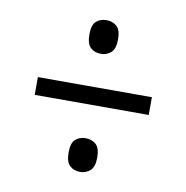

<svg xmlns="http://www.w3.org/2000/svg" viewBox="-62 -661 589 607"><g transform="rotate(10 232.5 -357.5)"><path d="M233 -493Q213 -493 200 -505Q187 -517 187 -547Q187 -578 200 -589.5Q213 -601 233 -601Q252 -601 265.5 -589.5Q279 -578 279 -547Q279 -517 265.5 -505Q252 -493 233 -493ZM50 -329V-386H416V-329ZM233 -114Q213 -114 200 -126Q187 -138 187 -168Q187 -199 200 -210.5Q213 -222 233 -222Q252 -222 265.5 -210.5Q279 -199 279 -168Q279 -138 265.5 -126Q252 -114 233 -114Z"/></g></svg>

Font: Noto Serif Georgian Condensed
Style: Regular
Weight: 400
Width: 3
Designer: Monotype Design Team, Akaki Razmadze
Foundry: Google LLC
Version: Version 2.003; ttfautohint (v1.8.4.7-5d5b)